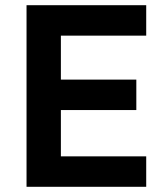

<svg xmlns="http://www.w3.org/2000/svg" viewBox="-20 -718 640 738"><path d="M82 0V-698H542V-581H214V-412H504V-295H214V-117H542V0Z"/></svg>

Font: IBM Plex Sans SmBld
Style: Regular
Weight: 600
Designer: Mike Abbink, Paul van der Laan, Pieter van Rosmalen
Foundry: Bold Monday
Version: Version 3.005